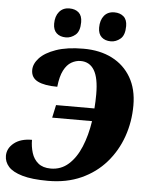

<svg xmlns="http://www.w3.org/2000/svg" viewBox="-68 -986 809 1046"><g transform="rotate(5 337.0 -463.0)"><path d="M234 10Q146 10 93 -5.5Q40 -21 17 -47Q-6 -73 -6 -106Q-6 -147 30 -176Q66 -205 128 -205Q128 -168 138.5 -134Q149 -100 174.5 -79Q200 -58 243 -58Q299 -58 340 -94.5Q381 -131 407 -193.5Q433 -256 445 -335H227L242 -405H452Q455 -443 455 -483Q455 -572 429.5 -614Q404 -656 355 -656Q329 -656 304.5 -642Q280 -628 263 -595Q246 -562 240 -505Q170 -505 133 -523.5Q96 -542 96 -584Q96 -618 125.5 -650Q155 -682 215 -703Q275 -724 365 -724Q455 -724 521.5 -690Q588 -656 625 -592.5Q662 -529 662 -440Q662 -350 633.5 -269Q605 -188 550 -125Q495 -62 415.5 -26Q336 10 234 10ZM509 -777Q477 -777 458 -794.5Q439 -812 439 -846Q439 -887 459 -911.5Q479 -936 515 -936Q546 -936 565.5 -919Q585 -902 585 -867Q585 -817 561 -797Q537 -777 509 -777ZM263 -777Q231 -777 212 -794.5Q193 -812 193 -846Q193 -887 213.5 -911.5Q234 -936 269 -936Q301 -936 320 -919Q339 -902 339 -867Q339 -817 315 -797Q291 -777 263 -777Z"/></g></svg>

Font: Noto Serif Black
Style: Italic
Weight: 900
Italic angle: -12°
Designer: Monotype Design Team
Foundry: Monotype Imaging Inc.
Version: Version 2.013